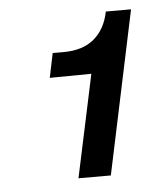

<svg xmlns="http://www.w3.org/2000/svg" viewBox="-38 -745 366 455"><g transform="rotate(-5 145.0 -517.0)"><path d="M131 -323 183 -567 84 -566 96 -624H122Q168 -624 195 -647Q222 -670 230 -711H290L208 -323Z"/></g></svg>

Font: Geist Medium
Style: Italic
Weight: 500
Italic angle: -12°
Designer: Basement.studio, Andrés Briganti, Mateo Zaragoza
Foundry: Basement.studio, Vercel, Andrés Briganti, Guido Ferreyra, Mateo Zaragoza
Version: Version 1.500; ttfautohint (v1.8.4.7-5d5b)